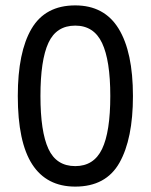

<svg xmlns="http://www.w3.org/2000/svg" viewBox="-20 -774 560 712"><path d="M473 -418Q473 -259 423 -170.5Q373 -82 259 -82Q153 -82 99.5 -164.5Q46 -247 46 -418Q46 -581 97 -667.5Q148 -754 259 -754Q367 -754 420 -667.5Q473 -581 473 -418ZM130 -418Q130 -286 159.5 -222Q189 -158 259 -158Q328 -158 358.5 -221.5Q389 -285 389 -418Q389 -550 358.5 -614.5Q328 -679 259 -679Q189 -679 159.5 -615Q130 -551 130 -418Z"/></svg>

Font: Noto Sans Telugu UI SemiCondensed
Style: Regular
Weight: 400
Width: 4
Designer: Jelle Bosma - Monotype Design Team
Foundry: Monotype Imaging Inc.
Version: Version 2.005; ttfautohint (v1.8.4.7-5d5b)